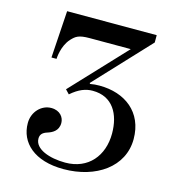

<svg xmlns="http://www.w3.org/2000/svg" viewBox="-109 -804 831 913"><g transform="rotate(15 307.0 -347.0)"><path d="M66 -150C66 -54 142 18 286 18C446 18 572 -69 572 -206C572 -339 475 -410 350 -410C333 -410 320 -409 304 -406L301 -410L550 -676V-712H109L94 -480H119C119 -481 121 -544 158 -584C178 -605 191 -616 246 -616H448L200 -352L219 -332C258 -366 291 -378 325 -378C424 -378 466 -300 466 -205C466 -96 400 -14 286 -14C209 -14 134 -40 134 -92C134 -112 145 -123 167 -130C189 -137 220 -151 220 -191C220 -218 200 -248 156 -248C108 -248 66 -206 66 -150Z"/></g></svg>

Font: Old Standard
Style: Regular
Weight: 400
Designer: Alexey Kryukov <alexios@thessalonica.org.ru>
Version: Version 2.0